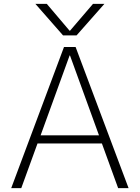

<svg xmlns="http://www.w3.org/2000/svg" viewBox="-20 -973 723 993"><path d="M342 -814 461 -953H520L376 -790H306L163 -953H222L340 -814ZM342 -686H340L190 -273H492ZM507 -231H174L90 0H38L311 -730H371L645 0H591Z"/></svg>

Font: Mplus 1p Light
Style: Regular
Weight: 300
Version: Version 1.061